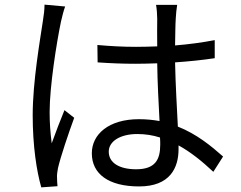

<svg xmlns="http://www.w3.org/2000/svg" viewBox="-20 -779 1040 828"><path d="M121 -282C121 -149 138 -41 158 29L228 24C227 14 226 -1 226 -11C225 -22 227 -40 230 -54C241 -102 275 -203 300 -271L258 -304C242 -265 219 -206 203 -161C197 -209 194 -248 194 -296C194 -406 224 -595 243 -686C247 -704 255 -736 261 -751L172 -759C172 -738 169 -713 165 -689C153 -608 121 -427 121 -282ZM376 -118C376 -29 448 25 580 25C713 25 750 -55 750 -136V-152C801 -124 850 -85 900 -38L942 -104C890 -150 828 -201 747 -233C743 -315 737 -412 735 -510C794 -514 852 -520 906 -528V-606C854 -596 796 -588 735 -583C736 -628 736 -672 738 -700C739 -719 741 -739 744 -758H653C656 -741 658 -716 658 -698C657 -670 658 -629 658 -579C628 -578 597 -577 567 -577C509 -577 456 -580 400 -585L401 -510C458 -506 510 -504 566 -504C597 -504 628 -505 658 -506C659 -425 664 -331 668 -257C640 -262 611 -265 579 -265C449 -265 376 -200 376 -118ZM449 -125C449 -170 499 -201 572 -201C606 -201 639 -196 670 -186C671 -174 671 -164 671 -155C671 -90 649 -49 567 -49C496 -49 449 -76 449 -125Z"/></svg>

Font: GenEiGothic-pro-Regular
Style: Regular
Weight: 400
Designer: Ryoko NISHIZUKA (kana & ideographs); Paul D. Hunt (Latin, Greek & Cyrillic); Wenlong ZHANG (bopomofo); Sandoll Communica
Foundry: Adobe Systems Incorporated; o_tamon
Version: Version 1.000.140830